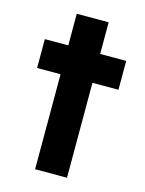

<svg xmlns="http://www.w3.org/2000/svg" viewBox="-104 -727 599 791"><g transform="rotate(15 196.0 -331.5)"><path d="M124 0V-405H24V-528H124V-663H260V-528H371V-405H260V0Z"/></g></svg>

Font: Lexend SemiBold
Style: Regular
Weight: 600
Designer: Bonnie Shaver-Troup, Thomas Jockin
Foundry: Lexend
Version: Version 1.005; ttfautohint (v1.8.3)